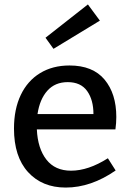

<svg xmlns="http://www.w3.org/2000/svg" viewBox="-20 -835 587 865"><path d="M466 -122 501 -67Q390 10 276 10Q170 10 106.5 -59.5Q43 -129 43 -256Q43 -343 73.5 -407Q104 -471 160.5 -505.5Q217 -540 293 -540Q398 -540 451 -476.5Q504 -413 504 -308Q504 -281 500 -252H146Q150 -166 189 -116Q228 -66 300 -66Q378 -66 466 -122ZM149 -321H401Q401 -385 372.5 -425Q344 -465 285 -465Q228 -465 193.5 -426.5Q159 -388 149 -321ZM430 -742 221 -615 185 -665 376 -815Z"/></svg>

Font: Bitter Pro Medium
Style: Regular
Weight: 500
Designer: Sol Matas, and Bitter project Authors
Foundry: Sol Matas
Version: Version 1.010